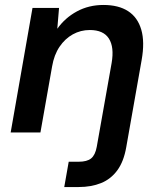

<svg xmlns="http://www.w3.org/2000/svg" viewBox="-20 -534 651 774"><path d="M23 0 111 -502H218L211 -418Q242 -462 290 -488Q338 -514 397 -514Q458 -514 496.5 -489Q535 -464 549.5 -414.5Q564 -365 551 -292L489 59Q479 117 453 152.5Q427 188 387.5 204Q348 220 297 220H239L257 118H297Q331 118 347.5 104.5Q364 91 370 58L430 -280Q441 -344 419 -378.5Q397 -413 342 -413Q305 -413 273.5 -395.5Q242 -378 220 -345.5Q198 -313 190 -266L143 0Z"/></svg>

Font: DM Sans 16pt SemiBold
Style: Italic
Weight: 600
Italic angle: -10°
Version: Version 4.004;gftools[0.9.30]